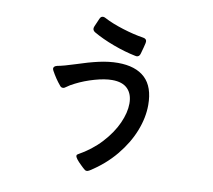

<svg xmlns="http://www.w3.org/2000/svg" viewBox="-90 -915 1180 1063"><g transform="rotate(10 500.0 -384.0)"><path d="M625 -629Q641 -629 646 -648Q658 -690 662 -709Q663 -712 663 -718Q663 -734 643 -737Q590 -745 526 -765Q462 -785 419 -808Q412 -812 405 -812Q393 -812 387 -798L367 -752Q364 -745 364 -739Q364 -728 376 -720Q426 -691 492 -666.5Q558 -642 618 -630Q620 -629 625 -629ZM480 38Q562 -14 619.5 -83.5Q677 -153 706.5 -228Q736 -303 736 -374Q736 -476 683.5 -525.5Q631 -575 531 -575Q481 -575 425 -562.5Q369 -550 300 -527Q239 -507 201 -500Q182 -495 182 -482Q182 -478 186 -470Q209 -428 236 -396Q243 -386 253 -386Q262 -386 270 -393Q290 -408 315 -420Q362 -444 418 -460Q474 -476 516 -476Q574 -476 603 -446.5Q632 -417 632 -364Q632 -313 605 -253Q578 -193 525.5 -136Q473 -79 399 -38Q393 -35 393 -29Q393 -15 430 20Q434 24 441.5 31Q449 38 453.5 41Q458 44 463 44Q468 44 472 42Q476 40 480 38Z"/></g></svg>

Font: Shippori Gothic B2 Bold
Style: Regular
Weight: 700
Designer: FONTDASU
Foundry: FONTDASU / Google Inc. / but / Adobe
Version: Version 1.130